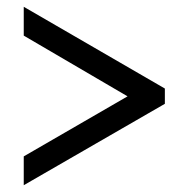

<svg xmlns="http://www.w3.org/2000/svg" viewBox="-20 -641 556 566"><path d="M50 -95 466 -335V-380L50 -621V-536L356 -357L50 -180Z"/></svg>

Font: Noto Serif Devanagari SemiCondensed Black
Style: Regular
Weight: 900
Width: 4
Designer: Universal Thirst, Indian Type Foundry and the Monotype Design Team
Foundry: Monotype Imaging Inc.
Version: Version 2.004